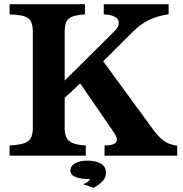

<svg xmlns="http://www.w3.org/2000/svg" viewBox="-20 -780 875 920"><path d="M391.1 -83V-34.2H25.9V-83Q72.3 -85.4 96.7 -94Q121.1 -102.5 129.9 -123Q138.7 -143.1 137.2 -180.2V-616.2Q139.2 -671.9 118.2 -690.4Q106 -700.7 83.5 -705.3Q61 -710 25.9 -710.9V-759.8H387.2V-710.9Q347.2 -708.5 325.7 -700Q304.2 -691.4 296.4 -671.9Q288.6 -652.8 290 -616.2V-394L526.9 -628.9Q540.5 -642.6 545.2 -652.1Q549.8 -661.6 548.8 -674.8Q548.3 -689.9 528.6 -700.2Q508.8 -710.4 477.1 -710.9V-759.8H788.1V-711.9Q711.4 -699.7 664.1 -667Q639.6 -650.9 613.8 -625L605 -616.2L474.6 -486.3L708 -167Q729.5 -137.2 747.3 -119.9Q765.1 -102.5 784.2 -94.2Q804.7 -85.4 829.1 -82V-34.2H481V-83Q529.3 -83 538.1 -101.6Q543.5 -111.3 535.6 -127.9Q531.7 -136.2 522.9 -149.4L364.3 -380.4L290 -311V-180.2Q288.1 -145 296.6 -124.5Q305.2 -104 327.6 -94.7Q350.6 -85 391.1 -83ZM428.2 120.1 378.9 103Q408.7 90.3 410.2 78.1Q369.1 78.1 343.3 68.6Q317.4 59.1 317.4 37.1Q317.4 14.2 340.6 2Q363.8 -10.3 399.9 -10.3Q438 -10.3 462.9 3.7Q487.8 17.6 487.8 47.4Q487.8 71.8 471.4 88.4Q455.1 105 428.2 120.1Z"/></svg>

Font: BIZ UDPMincho
Style: Bold
Weight: 700
Designer: TypeBank Co., Ltd.
Foundry: Morisawa Inc.
Version: Version 1.06